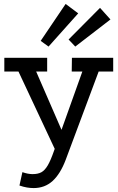

<svg xmlns="http://www.w3.org/2000/svg" viewBox="-20 -728 598 977"><path d="M151 229Q135 229 117 226Q99 223 79 216L94 148Q108 153 121 155.5Q134 158 146 158Q173 158 190.5 148.5Q208 139 223 113.5Q238 88 255 39L399 -364H345L346 -434H556V-364H482L314 86Q287 157 247.5 193Q208 229 151 229ZM277 69 74 -364H2V-434H220V-364H164L314 -19ZM314 -708 378 -660 227 -491 187 -520ZM489 -688 542 -629 363 -491 329 -527Z"/></svg>

Font: Podkova Medium
Style: Regular
Weight: 500
Designer: Ilya Yudin
Foundry: Cyreal (www.cyreal.org)
Version: Version 2.103